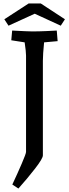

<svg xmlns="http://www.w3.org/2000/svg" viewBox="-20 -886 398 1106"><path d="M130 -11V-566Q130 -588 122 -642L45 -654L50 -710Q143 -705 166 -705Q203 -705 247.5 -707Q292 -709 307 -710L312 -649L234 -642Q227 -572 227 -536V9Q227 27 182.5 84.5Q138 142 86 200L51 177Q81 113 105.5 56Q130 -1 130 -11ZM180 -807 29 -738 5 -775 145 -866H215L354 -775L330 -738Z"/></svg>

Font: Andada Pro Medium
Style: Regular
Weight: 500
Designer: Carolina Giovagnoli
Foundry: Huerta Tipografica
Version: Version 3.005; ttfautohint (v1.8.4)